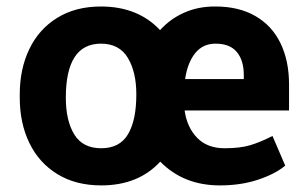

<svg xmlns="http://www.w3.org/2000/svg" viewBox="-20 -558 942 588"><path d="M853.5 -50.8Q822.3 -24.9 770 -7.6Q717.8 9.8 653.3 9.8Q542 9.8 470.7 -63Q403.8 9.8 290 9.8Q211.9 9.8 155.5 -24.9Q99.1 -59.6 69.8 -120.4Q40.5 -181.2 40.5 -258.8V-269Q40.5 -346.7 69.8 -407.7Q99.1 -468.8 155.3 -503.4Q211.4 -538.1 289.1 -538.1Q402.3 -538.1 470.2 -465.8Q501.5 -500.5 544.7 -519.5Q587.9 -538.6 640.1 -538.1Q711.4 -538.1 762.2 -508.8Q813 -479.5 839.1 -425.5Q865.2 -371.6 865.2 -299.3V-219.7H545.4Q552.7 -168 583.7 -136Q614.7 -104 668 -104Q715.3 -104 746.3 -113.3Q777.3 -122.6 814.5 -141.6ZM290 -104Q346.7 -104 372.1 -147Q397.5 -189.9 397.5 -269Q397.5 -337.9 371.3 -381.1Q345.2 -424.3 289.1 -424.3Q181.6 -424.3 181.6 -258.8Q181.6 -188.5 207.5 -146.2Q233.4 -104 290 -104ZM546.9 -315.9H726.6V-328.6Q726.6 -373 705.3 -398.7Q684.1 -424.3 640.1 -424.3Q601.1 -424.3 577.6 -395Q554.2 -365.7 546.9 -315.9Z"/></svg>

Font: Mardoto
Style: Bold
Weight: 700
Designer: Christian Robertson, Vahan Hovhannisyan
Foundry: Google
Version: Version 1.000